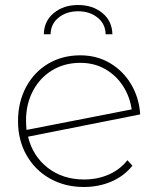

<svg xmlns="http://www.w3.org/2000/svg" viewBox="-20 -744 632 767"><path d="M489 -104 509 -82Q475 -40 424.5 -18.5Q374 3 315 3Q240 3 180 -30.5Q120 -64 86 -124Q52 -184 52 -260Q52 -336 84 -396Q116 -456 172.5 -489.5Q229 -523 301 -523Q367 -523 420 -491.5Q473 -460 504.5 -406Q536 -352 540 -287L92 -198Q111 -120 171 -73.5Q231 -27 316 -27Q369 -27 414 -46.5Q459 -66 489 -104ZM84 -263Q84 -249 86 -225L506 -307Q499 -357 472 -399.5Q445 -442 401 -467.5Q357 -493 301 -493Q238 -493 189 -463.5Q140 -434 112 -381.5Q84 -329 84 -263ZM292 -724Q350 -724 389 -692Q428 -660 429 -607H402Q401 -649 369.5 -674Q338 -699 292 -699Q246 -699 214.5 -674Q183 -649 182 -607H155Q156 -660 195 -692Q234 -724 292 -724Z"/></svg>

Font: Montserrat Alternates ExLight
Style: Regular
Weight: 275
Designer: Julieta Ulanovsky
Foundry: Julieta Ulanovsky
Version: Version 7.200